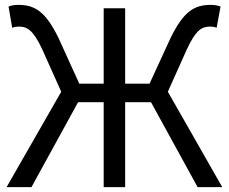

<svg xmlns="http://www.w3.org/2000/svg" viewBox="-20 -767 938 787"><path d="M668 -391 746 -565C784 -647 809 -658 842 -658C849 -658 860 -657 868 -653L884 -740C873 -745 858 -747 844 -747C778 -747 733 -722 679 -611L593 -424H493V-733H405V-424H305L220 -611C166 -722 121 -747 55 -747C41 -747 25 -745 15 -740L30 -653C39 -657 50 -658 57 -658C89 -658 115 -647 153 -565L231 -391L7 0H109L300 -348H405V0H493V-348H599L790 0H891Z"/></svg>

Font: Noto Sans CJK KR Regular
Style: Regular
Weight: 400
Designer: Ryoko NISHIZUKA (kana & ideographs); Paul D. Hunt (Latin, Greek & Cyrillic); Wenlong ZHANG (bopomofo); Sandoll Communica
Foundry: Adobe Systems Incorporated
Version: Version 1.004;PS 1.004;hotconv 1.0.82;makeotf.lib2.5.63406